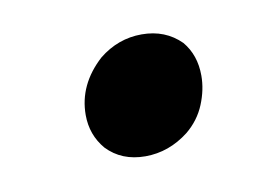

<svg xmlns="http://www.w3.org/2000/svg" viewBox="-35 -193 367 256"><g transform="rotate(-10 148.5 -64.5)"><path d="M110 -124Q136 -145 168 -145Q200 -145 221 -124Q237 -105 237 -77Q237 -58 229 -38.5Q221 -19 204 -5Q177 16 145 16Q113 16 93 -5Q76 -25 76 -52Q76 -93 110 -124Z"/></g></svg>

Font: Arsenal SC
Style: Bold Italic
Weight: 700
Italic angle: -9.10001°
Designer: Andrij Shevchenko
Foundry: Stairsfor
Version: Version 2.001; ttfautohint (v1.8.4.7-5d5b)